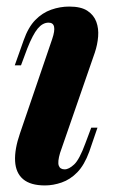

<svg xmlns="http://www.w3.org/2000/svg" viewBox="-20 -551 362 585"><path d="M139 -432Q156 -482 128 -482Q110 -482 95 -464Q80 -446 63 -403L44 -352H25L52 -428Q66 -468 87.5 -490Q109 -512 136 -521.5Q163 -531 191 -531Q227 -531 246.5 -518Q266 -505 273.5 -484.5Q281 -464 279 -439.5Q277 -415 269 -391L163 -85Q155 -58 159 -46.5Q163 -35 177 -35Q190 -35 206 -50Q222 -65 240 -114L258 -162H277L252 -89Q237 -48 215.5 -26Q194 -4 168 5Q142 14 117 14Q73 14 50.5 -5Q28 -24 26 -60Q24 -96 41 -145Z"/></svg>

Font: Playfair Display
Style: Bold Italic
Weight: 700
Italic angle: -14°
Designer: Claus Eggers Sørensen
Foundry: Claus Eggers Sørensen
Version: Version 1.203